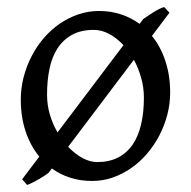

<svg xmlns="http://www.w3.org/2000/svg" viewBox="-20 -500 543 546"><path d="M389.2 -222.2Q389.2 -251.5 381.3 -279.1Q373.5 -306.6 360.8 -330.1L173.8 -82.5Q193.4 -62 214.8 -50.5Q236.3 -39.1 255.9 -39.1Q290.5 -39.1 315.7 -52Q340.8 -64.9 357.2 -88.9Q373.5 -112.8 381.3 -146.5Q389.2 -180.2 389.2 -222.2ZM113.8 -231Q113.8 -201.2 121.8 -174.1Q129.9 -147 143.6 -123.5L331.1 -371.6Q312 -392.1 290.3 -403.6Q268.6 -415 247.1 -415Q210 -415 184.6 -400.9Q159.2 -386.7 143.3 -362.1Q127.4 -337.4 120.6 -303.7Q113.8 -270 113.8 -231ZM461.9 -463.9 412.1 -397.9Q437 -367.2 450.4 -326.2Q463.9 -285.2 463.9 -236.8Q463.9 -204.1 455.6 -172.9Q447.3 -141.6 432.6 -113.8Q418 -85.9 397.5 -62.3Q377 -38.6 352.3 -21.5Q327.6 -4.4 299.8 5.1Q272 14.6 242.2 14.6Q208.5 14.6 179.7 5.4Q150.9 -3.9 127.4 -21L118.2 -8.8Q113.8 -4.9 105.7 0.2Q97.7 5.4 88.9 10.5Q80.1 15.6 71.5 19.8Q63 23.9 57.1 25.9L43 9.8L91.8 -54.7Q66.4 -85.4 52.7 -126.7Q39.1 -168 39.1 -216.8Q39.1 -249 47.1 -280.3Q55.2 -311.5 69.6 -339.6Q84 -367.7 104.2 -391.4Q124.5 -415 149.2 -432.1Q173.8 -449.2 202.4 -459Q231 -468.8 261.2 -468.8Q294.9 -468.8 324 -459.2Q353 -449.7 377 -432.1L387.2 -445.8Q393.6 -450.2 401.1 -455.3Q408.7 -460.4 416.5 -465.3Q424.3 -470.2 432.1 -474.1Q439.9 -478 446.8 -480Z"/></svg>

Font: Gentium Plus Afr
Style: Regular
Weight: 400
Designer: J. Victor Gaultney, Annie Olsen, Iska Routamaa, Becca Hirsbrunner
Foundry: SIL International
Version: Version 5.000